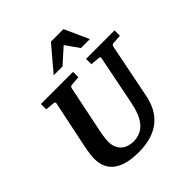

<svg xmlns="http://www.w3.org/2000/svg" viewBox="-242 -1088 1276 1276"><g transform="rotate(-45 395.5 -450.5)"><path d="M791 -621V-671H523V-621C550 -618 580 -616 580 -616C596 -615 601 -613 599 -601L529 -250C507 -140 462 -59 358 -59C298 -59 238 -92 238 -177C238 -195 241 -227 249 -265L318 -600C320 -612 327 -615 339 -616C339 -616 370 -618 401 -621V-671H99V-621C126 -618 155 -616 155 -616C169 -615 177 -613 175 -601L105 -265C96 -220 92 -181 92 -162C92 -38 184 16 332 16C516 16 605 -76 632 -215L709 -600C711 -609 716 -615 725 -616ZM634 -746 557 -917H439L294 -746H377L483 -841L550 -746Z"/></g></svg>

Font: Veleka
Style: Bold Italic
Weight: 700
Italic angle: -12°
Designer: Stefan Peev, Context Ltd, 2016; SIL International, 1997-2014.
Foundry: Stefan Peev, Context Ltd, 2016
Version: Version 5.000